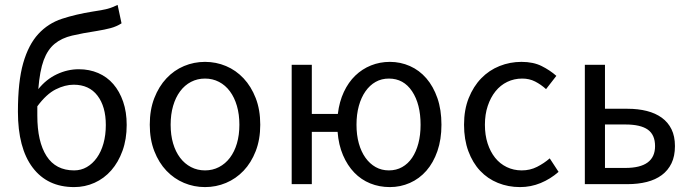

<svg xmlns="http://www.w3.org/2000/svg" viewBox="-20 -750 2811 782"><path d="M282 12Q173 12 113 -67.5Q53 -147 53 -295Q53 -418 74.5 -493Q96 -568 136 -611.5Q176 -655 232.5 -673.5Q289 -692 358 -703Q378 -706 392 -708.5Q406 -711 417.5 -714Q429 -717 438.5 -721Q448 -725 459 -730L475 -655Q455 -642 430.5 -635.5Q406 -629 375 -624Q316 -615 273.5 -605Q231 -595 202.5 -571.5Q174 -548 158 -505Q142 -462 136 -387Q168 -427 211.5 -447.5Q255 -468 301 -468Q344 -468 380 -452.5Q416 -437 441.5 -407.5Q467 -378 481.5 -336Q496 -294 496 -241Q496 -183 479 -136Q462 -89 433 -56Q404 -23 365 -5.5Q326 12 282 12ZM282 -56Q310 -56 333.5 -69.5Q357 -83 374.5 -107.5Q392 -132 401.5 -166Q411 -200 411 -241Q411 -316 377 -360.5Q343 -405 280 -405Q245 -405 207 -386Q169 -367 132 -317V-279Q132 -173 169.5 -114.5Q207 -56 282 -56Z M815 12Q770 12 729.5 -5Q689 -22 658 -54.5Q627 -87 608.5 -134.5Q590 -182 590 -242Q590 -303 608.5 -350.5Q627 -398 658 -431Q689 -464 729.5 -481Q770 -498 815 -498Q860 -498 900.5 -481Q941 -464 972 -431Q1003 -398 1021.5 -350.5Q1040 -303 1040 -242Q1040 -182 1021.5 -134.5Q1003 -87 972 -54.5Q941 -22 900.5 -5Q860 12 815 12ZM815 -56Q846 -56 872 -69.5Q898 -83 916.5 -107.5Q935 -132 945 -166Q955 -200 955 -242Q955 -284 945 -318.5Q935 -353 916.5 -378Q898 -403 872 -416.5Q846 -430 815 -430Q784 -430 758 -416.5Q732 -403 713.5 -378Q695 -353 685 -318.5Q675 -284 675 -242Q675 -200 685 -166Q695 -132 713.5 -107.5Q732 -83 758 -69.5Q784 -56 815 -56Z M1568 12Q1525 12 1488 -3Q1451 -18 1423 -47Q1395 -76 1377 -118Q1359 -160 1355 -213H1250V0H1168V-486H1250V-286H1356Q1362 -336 1380.5 -375.5Q1399 -415 1427 -442Q1455 -469 1491 -483.5Q1527 -498 1568 -498Q1611 -498 1649.5 -481Q1688 -464 1716.5 -431Q1745 -398 1761.5 -350.5Q1778 -303 1778 -242Q1778 -182 1761.5 -134.5Q1745 -87 1716.5 -54.5Q1688 -22 1649.5 -5Q1611 12 1568 12ZM1564 -56Q1594 -56 1618 -69.5Q1642 -83 1658.5 -107.5Q1675 -132 1684 -166Q1693 -200 1693 -242Q1693 -326 1658.5 -378Q1624 -430 1564 -430Q1534 -430 1510 -416.5Q1486 -403 1468.5 -378Q1451 -353 1441.5 -318.5Q1432 -284 1432 -242Q1432 -200 1441.5 -166Q1451 -132 1468.5 -107.5Q1486 -83 1510 -69.5Q1534 -56 1564 -56Z M2098 12Q2050 12 2008 -5Q1966 -22 1935.5 -54.5Q1905 -87 1887.5 -134.5Q1870 -182 1870 -242Q1870 -303 1889 -350.5Q1908 -398 1940 -431Q1972 -464 2014.5 -481Q2057 -498 2104 -498Q2152 -498 2186 -481Q2220 -464 2246 -441L2204 -387Q2183 -406 2159.5 -418Q2136 -430 2107 -430Q2074 -430 2046 -416.5Q2018 -403 1998 -378Q1978 -353 1966.5 -318.5Q1955 -284 1955 -242Q1955 -200 1966 -166Q1977 -132 1996.5 -107.5Q2016 -83 2044 -69.5Q2072 -56 2105 -56Q2139 -56 2167.5 -70.5Q2196 -85 2219 -105L2255 -50Q2222 -21 2182 -4.5Q2142 12 2098 12Z M2362 0V-486H2444V-307H2536Q2579 -307 2614.5 -298Q2650 -289 2675.5 -270.5Q2701 -252 2715 -223.5Q2729 -195 2729 -155Q2729 -114 2715 -85Q2701 -56 2675.5 -37Q2650 -18 2614.5 -9Q2579 0 2536 0ZM2444 -66H2527Q2648 -66 2648 -155Q2648 -201 2618.5 -222Q2589 -243 2527 -243H2444Z"/></svg>

Font: Source Sans Pro
Style: Regular
Weight: 400
Designer: Paul D. Hunt
Foundry: Adobe Systems Incorporated
Version: Version 2.021;PS 2.000;hotconv 1.0.86;makeotf.lib2.5.63406